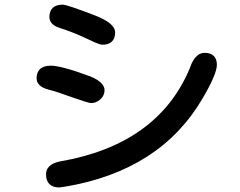

<svg xmlns="http://www.w3.org/2000/svg" viewBox="-20 -779 1040 833"><path d="M868.2 -549.8Q894 -549.8 907.5 -536.4Q920.9 -522.9 920.9 -498Q920.9 -457.5 859.4 -353Q676.3 -38.1 260.3 31.2L236.8 34.2H236.3Q209 34.2 194.3 19.5Q179.7 4.9 179.7 -23.4Q179.7 -43 193.6 -57.1Q207.5 -71.3 237.3 -78.1H237.8Q664.6 -151.4 803.2 -482.4Q820.3 -533.2 848.6 -545.9Q857.9 -549.8 868.2 -549.8ZM252 -758.8Q270 -758.8 385.7 -714.4Q441.9 -693.4 463.9 -670.9Q479.5 -655.3 479.5 -638.7Q479.5 -612.8 465.6 -598.9Q451.7 -585 424.8 -585Q419.4 -585 413.6 -586.9Q392.6 -593.3 356.4 -611.3Q305.2 -636.2 239.7 -657.7Q202.6 -668.9 195.8 -694.3Q194.3 -699.2 194.3 -705.1Q194.3 -730.5 208.5 -744.6Q222.7 -758.8 252 -758.8ZM200.2 -494.1Q245.6 -494.1 368.2 -448.7H368.7Q402.8 -435.1 418.2 -419.7Q433.6 -404.3 433.6 -387.7Q433.6 -364.3 415 -347.7Q397 -332 377 -332Q371.6 -332 365 -333.7Q358.4 -335.4 345 -339.4Q331.5 -343.3 295.4 -356Q226.1 -381.3 191.4 -390.1Q164.1 -397 151.4 -409.7Q138.7 -422.4 138.7 -439.5Q138.7 -464.4 152.8 -478.5Q168.5 -494.1 200.2 -494.1Z"/></svg>

Font: YuPearl-SemiBold
Style: SemiBold
Weight: 600
Designer: Max Yao
Foundry: Max-Everyday
Version: Version 1.011; ttfautohint (v1.8.3)